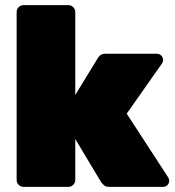

<svg xmlns="http://www.w3.org/2000/svg" viewBox="-20 -730 683 750"><path d="M72 0Q61 0 53 -8Q45 -16 45 -27V-683Q45 -694 53 -702Q61 -710 72 -710H247Q258 -710 266 -702Q274 -694 274 -683V-359L362 -503Q364 -507 371 -513.5Q378 -520 391 -520H593Q603 -520 610 -513Q617 -506 617 -496Q617 -492 615.5 -487.5Q614 -483 612 -481L475 -286L637 -37Q641 -31 641 -24Q641 -14 634 -7Q627 0 617 0H407Q392 0 385 -7.5Q378 -15 376 -17L274 -187V-27Q274 -16 266 -8Q258 0 247 0Z"/></svg>

Font: Rubik Light Black
Style: Regular
Weight: 900
Version: Version 2.104